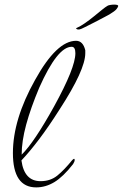

<svg xmlns="http://www.w3.org/2000/svg" viewBox="-20 -801 533 833"><path d="M137 12Q36 12 36 -137Q36 -283 132 -454Q226 -624 310 -624Q340 -624 350 -583V-570Q350 -498 239 -327Q192 -253 150.5 -198Q109 -143 73 -105Q85 -15 156 -15Q199 -15 229 -39.5Q259 -64 293 -106Q299 -112 301 -112Q304 -112 304 -107Q304 -100 297 -89Q254 -34 216 -11Q178 12 137 12ZM74 -130Q128 -183 215 -340Q307 -507 307 -570Q307 -598 291 -598Q229 -598 150 -420Q113 -332 93.5 -260Q74 -188 74 -130ZM320 -673Q315 -673 311.5 -675.5Q308 -678 315 -681Q329 -687 348.5 -700.5Q368 -714 387.5 -730Q407 -746 422.5 -758.5Q438 -771 445 -775Q449 -778 458 -779.5Q467 -781 475 -781Q493 -781 493 -775Q492 -770 485.5 -761.5Q479 -753 454 -738Q452 -737 433.5 -727Q415 -717 391.5 -705Q368 -693 349 -683.5Q330 -674 327 -674Q325 -673 320 -673Z"/></svg>

Font: Lavishly Yours
Style: Regular
Weight: 400
Designer: Robert E. Leuschke
Foundry: Robert E. Leuschke
Version: Version 1.010; ttfautohint (v1.8.3)